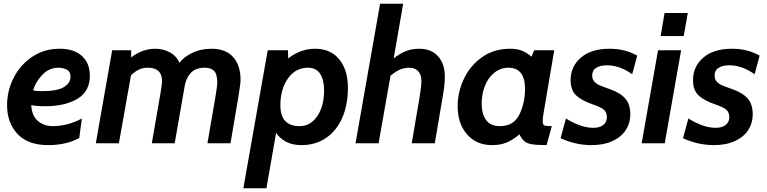

<svg xmlns="http://www.w3.org/2000/svg" viewBox="-20 -770 4120 1032"><path d="M18 -205Q18 -282 53.5 -352Q89 -422 153.5 -465Q218 -508 300 -508Q378 -508 420.5 -469Q463 -430 463 -363Q463 -278 395.5 -238.5Q328 -199 224 -199Q174 -199 148 -205Q151 -147 184 -119.5Q217 -92 263 -92Q343 -92 420 -133L406 -28Q335 10 239 10Q130 10 74 -50Q18 -110 18 -205ZM359 -357Q359 -386 338.5 -396Q318 -406 295 -406Q243 -406 206.5 -367Q170 -328 158 -284Q174 -280 204 -280Q288 -280 323.5 -302Q359 -324 359 -357Z M583 -500H685V-461Q708 -481 743 -494.5Q778 -508 815 -508Q857 -508 892.5 -489Q928 -470 945 -432Q963 -460 1010 -484Q1057 -508 1116 -508Q1194 -508 1233.5 -463Q1273 -418 1273 -341Q1273 -322 1261 -248Q1249 -174 1219 0H1095Q1125 -172 1136.5 -241Q1148 -310 1148 -324Q1148 -371 1131 -388.5Q1114 -406 1081 -406Q1031 -406 1005.5 -378Q980 -350 973 -309L919 0H796L816 -115Q834 -218 842.5 -268.5Q851 -319 851 -334Q851 -406 774 -406Q747 -406 725.5 -395.5Q704 -385 684 -365L619 0H495Z M1419 -500H1528L1529 -456Q1596 -508 1674 -508Q1757 -508 1803.5 -451Q1850 -394 1850 -297Q1850 -206 1819.5 -136.5Q1789 -67 1732.5 -28.5Q1676 10 1600 10Q1552 10 1518 -8Q1484 -26 1464 -56L1412 242H1288ZM1722 -285Q1722 -341 1700.5 -373.5Q1679 -406 1635 -406Q1568 -406 1527.5 -348Q1487 -290 1487 -204Q1487 -92 1590 -92Q1649 -92 1685.5 -146Q1722 -200 1722 -285Z M2023 -750H2147L2096 -456Q2129 -483 2162 -495.5Q2195 -508 2232 -508Q2299 -508 2335 -467Q2371 -426 2371 -359Q2371 -319 2362 -265L2317 0H2193L2235 -246Q2245 -304 2245 -335Q2245 -368 2228 -387Q2211 -406 2180 -406Q2152 -406 2128.5 -395.5Q2105 -385 2079 -363L2015 0H1891Z M2440 -198Q2440 -277 2474.5 -348.5Q2509 -420 2573 -464Q2637 -508 2721 -508Q2759 -508 2786.5 -497Q2814 -486 2837 -465L2851 -500H2959L2901 -158Q2897 -135 2897 -120Q2897 -100 2906 -96Q2915 -92 2946 -92L2918 10Q2866 10 2839.5 5.5Q2813 1 2799 -10.5Q2785 -22 2772 -48Q2741 -21 2706.5 -5.5Q2672 10 2625 10Q2540 10 2490 -48Q2440 -106 2440 -198ZM2802 -292Q2802 -406 2712 -406Q2671 -406 2638 -380Q2605 -354 2587 -310Q2569 -266 2569 -214Q2569 -157 2593 -124.5Q2617 -92 2667 -92Q2741 -92 2771.5 -154Q2802 -216 2802 -292Z M2993 -27 3022 -133Q3103 -83 3168 -83Q3205 -83 3223.5 -99Q3242 -115 3242 -140Q3242 -167 3225 -181Q3208 -195 3166 -209Q3107 -229 3077 -257Q3047 -285 3047 -339Q3047 -413 3102.5 -460.5Q3158 -508 3256 -508Q3340 -508 3405 -471L3378 -371Q3311 -419 3242 -419Q3206 -419 3184.5 -405.5Q3163 -392 3163 -364Q3163 -344 3174.5 -331.5Q3186 -319 3200.5 -312.5Q3215 -306 3260 -290Q3316 -270 3342 -239Q3368 -208 3368 -155Q3368 -109 3344 -71.5Q3320 -34 3272.5 -12Q3225 10 3159 10Q3074 10 2993 -27Z M3552 -700H3677L3655 -576H3531ZM3517 -500H3641L3553 0H3429Z M3651 -27 3680 -133Q3761 -83 3826 -83Q3863 -83 3881.5 -99Q3900 -115 3900 -140Q3900 -167 3883 -181Q3866 -195 3824 -209Q3765 -229 3735 -257Q3705 -285 3705 -339Q3705 -413 3760.5 -460.5Q3816 -508 3914 -508Q3998 -508 4063 -471L4036 -371Q3969 -419 3900 -419Q3864 -419 3842.5 -405.5Q3821 -392 3821 -364Q3821 -344 3832.5 -331.5Q3844 -319 3858.5 -312.5Q3873 -306 3918 -290Q3974 -270 4000 -239Q4026 -208 4026 -155Q4026 -109 4002 -71.5Q3978 -34 3930.5 -12Q3883 10 3817 10Q3732 10 3651 -27Z"/></svg>

Font: Cabin
Style: Bold Italic
Weight: 700
Italic angle: -7°
Designer: Pablo Impallari
Foundry: Pablo Impallari. http://www.impallari.com Igino Marini. http://www.ikern.com
Version: Version 2.200